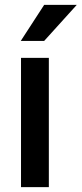

<svg xmlns="http://www.w3.org/2000/svg" viewBox="-20 -765 334 785"><path d="M179.7 -528.3V0H65.9V-528.3ZM64.9 -597.7 160.6 -745.1H293.9L160.6 -597.7Z"/></svg>

Font: Roboto Condensed Medium
Style: Regular
Weight: 500
Designer: Christian Robertson
Foundry: Google
Version: Version 3.0